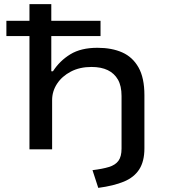

<svg xmlns="http://www.w3.org/2000/svg" viewBox="-20 -725 825 932"><path d="M457 187 429 101Q478 95 509 85.5Q540 76 555 55.5Q570 35 570 -4V-259Q570 -308 552.5 -338.5Q535 -369 503 -384.5Q471 -400 424 -400Q367 -400 324 -377.5Q281 -355 257 -318.5Q233 -282 233 -239V0H123V-550H11V-624H123V-705H229V-624H468V-550H229V-379H237Q270 -430 321.5 -461.5Q373 -493 453 -493Q523 -493 573.5 -470.5Q624 -448 652.5 -397.5Q681 -347 681 -263V-5Q681 58 656 97Q631 136 581.5 156.5Q532 177 457 187Z"/></svg>

Font: Nunito Sans 7pt Expanded Medium
Style: Regular
Weight: 500
Width: 7
Designer: Vernon Adams
Foundry: Vernon Adams
Version: Version 3.101;gftools[0.9.27]